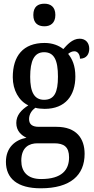

<svg xmlns="http://www.w3.org/2000/svg" viewBox="-20 -779 510 1037"><path d="M220 -637C252 -637 279 -654 279 -698C279 -743 252 -759 220 -759C185 -759 160 -743 160 -698C160 -654 185 -637 220 -637ZM200 238C361 238 437 167 437 52C437 -31 393 -94 285 -94H190C155 -94 137 -107 137 -136C137 -164 154 -185 171 -197C182 -193 207 -191 221 -191C334 -191 387 -264 387 -366C387 -425 370 -461 348 -488C358 -496 368 -502 382 -502C400 -502 412 -484 412 -462C448 -462 462 -488 462 -516C462 -545 445 -570 410 -570C370 -570 341 -535 322 -514C298 -533 264 -547 221 -547C105 -547 49 -477 49 -362C49 -292 82 -234 133 -210C94 -185 68 -156 68 -115C68 -71 96 -48 123 -35C62 -24 12 18 12 95C12 185 74 238 200 238ZM218 -240C165 -240 143 -282 143 -364C143 -451 165 -497 218 -497C273 -497 293 -453 293 -365C293 -281 274 -240 218 -240ZM202 188C127 188 95 147 95 89C95 14 140 -5 182 -5H273C325 -5 353 14 353 71C353 138 315 188 202 188Z"/></svg>

Font: Noto Serif Thai Condensed Medium
Style: Regular
Weight: 500
Width: 3
Designer: Monotype Design Team
Foundry: Monotype Imaging Inc.
Version: Version 2.002